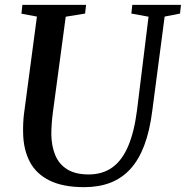

<svg xmlns="http://www.w3.org/2000/svg" viewBox="-20 -763 768 793"><path d="M660 -694.5 609 -306Q598.5 -222.5 575.8 -162.5Q553 -102.5 518 -64.5Q483 -26.5 435.5 -8.2Q388 10 328 10Q239.5 10 184 -17.8Q128.5 -45.5 102.5 -96Q76.5 -146.5 75.5 -214Q75 -232.5 75.8 -252Q76.5 -271.5 79 -292L132.5 -694.5L68.5 -706.5L72.5 -743H335.5L331.5 -707L251.5 -694L198.5 -299.5Q195 -273.5 193.5 -250Q192 -226.5 192 -206.5Q193 -158.5 208.5 -121.5Q224 -84.5 257.8 -63.5Q291.5 -42.5 346.5 -42.5Q403 -42.5 443.5 -71.2Q484 -100 509.2 -159Q534.5 -218 546 -308.5L593.5 -694L522.5 -707L526.5 -743H727.5L723.5 -707Z"/></svg>

Font: Merriweather 60pt Medium
Style: Italic
Weight: 500
Italic angle: -7.8°
Version: Version 2.101